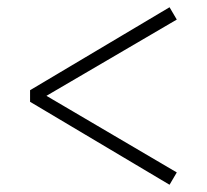

<svg xmlns="http://www.w3.org/2000/svg" viewBox="-20 -598 571 530"><path d="M63 -317V-349L448 -578L468 -544L92 -324V-343L468 -122L448 -88Z"/></svg>

Font: Source Serif 4 18pt Light
Style: Regular
Weight: 300
Designer: Frank Grießhammer
Foundry: Adobe Systems Incorporated
Version: Version 4.004;hotconv 1.0.116;makeotfexe 2.5.65601